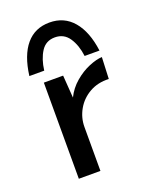

<svg xmlns="http://www.w3.org/2000/svg" viewBox="-123 -706 622 777"><g transform="rotate(-20 188.0 -317.5)"><path d="M164 -414 171 -317Q188 -352 218 -377.5Q248 -403 280.5 -416.5Q313 -430 337 -431L333 -338Q286 -340 250 -319.5Q214 -299 194 -264Q174 -229 174 -189V0H81V-414ZM185 -635Q248 -635 287 -589Q326 -543 337 -459H273Q267 -507 245.5 -539Q224 -571 185 -571Q146 -571 125.5 -539Q105 -507 99 -459H35Q46 -545 84 -590Q122 -635 185 -635Z"/></g></svg>

Font: Synthetic
Style: Regular
Weight: 400
Designer: Santiago Orozco
Foundry: Typemade
Version: Version 2.000; ttfautohint (v1.8.4.7-5d5b)